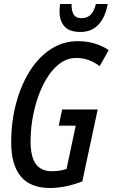

<svg xmlns="http://www.w3.org/2000/svg" viewBox="-20 -931 564 961"><path d="M231 10Q132 10 84 -48Q36 -106 36 -218Q36 -320 60 -411.5Q84 -503 128 -573.5Q172 -644 233.5 -684.5Q295 -725 370 -725Q416 -725 456 -712.5Q496 -700 524 -680L479 -600Q424 -641 362 -641Q310 -641 267.5 -603.5Q225 -566 195 -504.5Q165 -443 149 -369.5Q133 -296 133 -224Q133 -146 159.5 -110Q186 -74 240 -74Q278 -74 313 -85L359 -302H274L291 -383H469L392 -23Q306 10 231 10ZM383 -771Q327 -771 302.5 -799Q278 -827 278 -872Q278 -893 281 -911H338Q338 -874 349.5 -857Q361 -840 387 -840Q415 -840 432.5 -856Q450 -872 460 -911H519Q507 -844 472.5 -807.5Q438 -771 383 -771Z"/></svg>

Font: Noto Sans ExtraCondensed Medium
Style: Italic
Weight: 500
Width: 2
Italic angle: -12°
Designer: Monotype Design Team
Foundry: Monotype Imaging Inc.
Version: Version 2.013; ttfautohint (v1.8.4.7-5d5b)